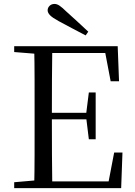

<svg xmlns="http://www.w3.org/2000/svg" viewBox="-20 -965 692 985"><path d="M432.8 -802.5 419.4 -783.4Q384.3 -801.8 349.5 -820.1Q314.7 -838.4 280.6 -856.9Q249.3 -873.9 236.8 -886.7Q224.4 -899.5 224.4 -912.4Q224.4 -925.2 234.3 -935Q244.2 -944.8 259.7 -944.8Q272.2 -944.8 285.3 -936Q298.5 -927.2 321.1 -905.1Q347.7 -881.7 376 -855.3Q404.2 -828.9 432.8 -802.5ZM52.8 0V-30.1L190.9 -42.1H202.2V0ZM155.3 0Q157.3 -83.6 157.4 -167.7Q157.5 -251.7 157.5 -336.8V-391.1Q157.5 -476.1 157.4 -560.4Q157.3 -644.8 155.3 -728H248.3Q247.1 -645.2 246.6 -559.4Q246.1 -473.5 246.1 -379.9V-357.6Q246.1 -257.3 246.6 -170.7Q247.1 -84.1 248.3 0ZM202.2 0V-34.3H576.6L532.4 -8.9L565.7 -182.5H608.3L601.6 0ZM202.2 -352.7V-386.4H442.5V-352.7ZM435.8 -250.4 422.2 -361.4V-382.4L435.8 -490.8H470.8V-250.4ZM52.8 -698V-728H202.2V-686.9H190.9ZM547.7 -548 514.8 -720.9 559.3 -693H202.2V-728H583.8L590.7 -548Z"/></svg>

Font: Noto Serif JP
Style: Regular
Weight: 200
Designer: Ryoko NISHIZUKA 西塚涼子 (kana & ideographs); Frank Grießhammer (Latin, Greek & Cyrillic); Wenlong ZHANG 张文龙 (bopomofo); San
Foundry: Adobe
Version: Version 2.001;hotconv 1.1.0;makeotfexe 2.6.0